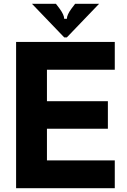

<svg xmlns="http://www.w3.org/2000/svg" viewBox="-20 -982 662 1002"><path d="M579 0H64V-763H579V-618H225V-454H543V-310H225V-145H579ZM315 -787 147 -962H272L291 -937Q315 -904 315 -884H329Q329 -904 353 -937L372 -962H497L329 -787Z"/></svg>

Font: Open Sauce Sans ExtraBold
Style: Regular
Weight: 800
Designer: Alfredo Marco Pradil
Foundry: Creative Sauce Fz LLC
Version: Version 1.477